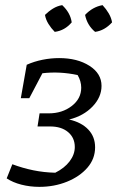

<svg xmlns="http://www.w3.org/2000/svg" viewBox="-20 -718 456 747"><path d="M133 9Q97 9 63.5 0.5Q30 -8 6 -24L28 -79Q68 -64 109.5 -55.5Q151 -47 195 -46Q231 -64 251 -90.5Q271 -117 271 -146Q271 -182 245 -204Q219 -226 175 -226H126L134 -277H170Q222 -277 259 -305.5Q296 -334 296 -377Q296 -402 282 -426Q212 -441 145 -433L94 -336H61L84 -466Q113 -479 145.5 -485.5Q178 -492 210 -492Q281 -492 328 -462Q375 -432 375 -384Q375 -340 340 -303.5Q305 -267 249 -253Q297 -242 323.5 -214Q350 -186 350 -145Q350 -100 320 -65.5Q290 -31 240.5 -11Q191 9 133 9ZM222 -698Q254 -668 259 -631Q232 -599 193 -594Q179 -608 168.5 -625Q158 -642 155 -660Q169 -674 186 -684.5Q203 -695 222 -698ZM379 -698Q393 -683 403 -666Q413 -649 416 -631Q387 -599 350 -594Q319 -620 311 -660Q340 -691 379 -698Z"/></svg>

Font: Piazzolla
Style: Italic
Weight: 400
Italic angle: -11.3°
Designer: Juan Pablo del Peral
Foundry: Huerta Tipografica
Version: Version 1.330